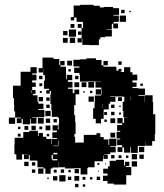

<svg xmlns="http://www.w3.org/2000/svg" viewBox="-20 -764 682 800"><path d="M299 -691H289V-679H275V-693H287V-741H314V-744H370V-740H396V-733H413V-735H451V-730H476V-702H453V-699H475V-673H453V-666H472V-646H452V-665H446V-642H424V-640H446V-612H419V-609H398V-600H392V-576H352V-577H323V-604H321V-587H303V-605H320V-648H326V-669H325V-673H299ZM485 -723H499V-709H485ZM519 -719H525V-713H519ZM479 -699H505V-673H479ZM274 -664H290V-648H274ZM304 -648V-664H320V-648ZM267 -641H297V-611H267ZM243 -635H261V-617H243ZM305 -619V-633H319V-619ZM271 -607H293V-585H271ZM242 -606H262V-586H242ZM409 -116V-92H374V-67H347V-64H344V-37H316V-63H289V-62H251V-67H226V-90H225V-66H199V-62H191V-40H169V-62H161V-67H136V-94H133V-95H104V-118H100V-101H80V-121H97V-122H80V-121H72V-99H48V-121H40V-161H41V-190H77V-214H102V-219H138V-197H141V-210H159V-194H173V-185H194V-163H196V-185H217V-189H198V-213H217V-220H199V-242H221V-224H224V-247H226V-273H222V-277H196V-305H194V-331H190V-371H192V-385H187V-374H173V-388H184V-394H163V-428H167V-451H160V-478H159V-462H141V-480H157V-524H203V-518H227V-493H231V-510H249V-492H232V-486H255V-457H256V-434H259V-452H281V-430H263V-423H282V-399H263V-394H283V-376H290V-391H310V-371H295V-326H289V-284H293V-256H295V-206H290V-194H293V-170H299V-168H301V-170H329V-202H382V-209H398V-193H412V-183H432V-160H435V-186H465V-156H439V-153H462V-129H439V-122H415V-120H429V-102H411V-116ZM618 -288H627V-204H625V-176H614V-157H586V-174H585V-156H556V-155H554V-127H526V-150H523V-128H497V-150H490V-131H470V-151H489V-159H468V-183H481V-187H466V-215H481V-219H468V-243H489V-250H469V-272H491V-252H497V-274H511V-275H494V-302H491V-340H498V-361H490V-362H461V-364H439V-362H461V-340H439V-332H433V-308H412V-269H401V-250H379V-269H368V-313H374V-337H375V-366H401V-370H403V-393H402V-399H378V-423H402V-424H373V-425H347V-424H313V-452H311V-460H289V-482H311V-487H286V-515H314V-517H340V-521H380V-514H403V-492H411V-486H465V-470H474V-477H486V-465H479V-464H497V-484H523V-463H532V-453H552V-429H532V-420H549V-402H532V-397H556V-395H584V-367H557V-364H583V-339H584V-367H616V-339H618ZM260 -511H280V-491H260ZM411 -510H429V-492H411ZM487 -494H473V-508H487ZM50 -271H67V-274H43V-300H39V-329H38V-355H34V-407H66V-465H107V-484H133V-458H114V-453H132V-429H114V-420H129V-402H114V-389H128V-373H117V-367H136V-341H140V-332H161V-310H140V-306H165V-276H136V-275H113V-273H132V-249H108V-268H105V-246H75V-268H70V-251H50ZM275 -476V-466H265V-476ZM143 -448H157V-434H143ZM293 -434V-448H307V-434ZM348 -423H372V-399H348ZM310 -401H290V-421H310ZM320 -421H340V-401H320ZM144 -417H156V-405H144ZM565 -416H575V-406H565ZM379 -370V-392H401V-370ZM112 -387H110V-378H112ZM355 -376V-386H365V-376ZM154 -385V-377H146V-385ZM333 -384V-378H327V-384ZM371 -340H349V-362H371ZM523 -346V-361H522V-346ZM141 -360H159V-342H141ZM472 -359H488V-343H472ZM173 -358H187V-344H173ZM406 -313H407V-332H406ZM187 -314H173V-328H187ZM443 -328H457V-314H443ZM477 -318V-324H483V-318ZM191 -280H169V-302H191ZM457 -284H443V-298H457ZM414 -297H426V-285H414ZM484 -287H476V-295H484ZM17 -274H43V-248H17ZM138 -273H162V-249H138ZM460 -251H440V-271H460ZM171 -252V-270H189V-252ZM203 -254V-268H217V-254ZM425 -266V-256H415V-266ZM170 -241H190V-221H170ZM129 -240V-222H111V-240ZM98 -239V-223H82V-239ZM156 -237V-225H144V-237ZM55 -226V-236H65V-226ZM460 -191H440V-211H460ZM66 -195H54V-207H66ZM185 -206V-196H175V-206ZM224 -158H226V-178H224ZM202 -155H223V-157H202ZM581 -130H559V-152H581ZM219 -127H202V-121H219ZM551 -100H529V-122H551ZM579 -102H561V-120H579ZM195 -119V-100H199V-96H219V-101H200V-119ZM457 -118V-104H443V-118ZM474 -105V-117H486V-105ZM505 -106V-116H515V-106ZM519 -72H504V-68H527V-34H506V5H454V1H428V-10H409V-32H428V-41H410V-61H430V-71H437V-94H463V-98H497V-75H501V-90H519ZM551 -70H529V-92H551ZM99 -72H81V-90H99ZM127 -74H113V-88H127ZM386 -85H394V-77H386ZM422 -83V-79H418V-83ZM161 -40H139V-62H161ZM291 -42V-60H309V-42ZM127 -44H113V-58H127ZM233 -44V-58H247V-44ZM204 -45V-57H216V-45ZM265 -46V-56H275V-46ZM392 -53V-49H388V-53ZM253 -8H227V-34H253ZM310 -11H290V-31H310ZM219 -12H201V-30H219ZM277 -14H263V-28H277ZM397 -14H383V-28H397ZM336 -15H324V-27H336ZM365 -16H355V-26H365ZM183 -18H177V-24H183ZM307 16H293V2H307ZM335 14H325V4H335Z"/></svg>

Font: Rubik-Storm
Style: Regular
Weight: 400
Designer: NaN (generative design), Hubert & Fischer (Rubik source font outlines)
Foundry: NaN, Hubert & Fischer
Version: Version 1.000